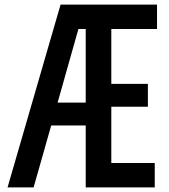

<svg xmlns="http://www.w3.org/2000/svg" viewBox="-20 -820 740 840"><path d="M355 0V-271H204L127 0H13L245 -800H667V-693H467V-453H627V-353H467V-107H657V0ZM355 -693H323L232 -371H355Z"/></svg>

Font: Martian Mono
Style: Regular
Weight: 400
Monospace: yes
Designer: Roman Shamin
Foundry: Evil Martians
Version: Version 1.000; ttfautohint (v1.8.4.7-5d5b)